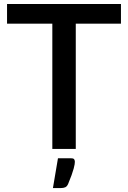

<svg xmlns="http://www.w3.org/2000/svg" viewBox="-20 -740 636 954"><path d="M581 -622.5H356.5V0H240V-622.5H15V-720H581ZM333 46.5Q346 46.5 349 52.2Q352 58 352 64Q352 68.5 350.8 76.8Q349.5 85 346 98Q342.5 111 335.8 129.8Q329 148.5 318.5 174Q313 186.5 304.2 190.5Q295.5 194.5 281 194.5H243L268 46.5Z"/></svg>

Font: LatoLatin Semibold
Style: Regular
Weight: 600
Designer: Lukasz Dziedzic with Adam Twardoch and Botio Nikoltchev
Foundry: tyPoland Lukasz Dziedzic
Version: Version 2.015; 2015-08-06; http://www.latofonts.com/